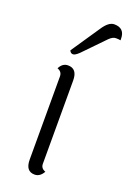

<svg xmlns="http://www.w3.org/2000/svg" viewBox="-148 -814 595 875"><g transform="rotate(20 149.5 -376.0)"><path d="M194 -719Q221 -760 248 -760Q299 -760 299 -708Q299 -705 299 -701Q291 -703 276 -703Q261 -703 244 -686L145 -584Q127 -567 117 -567Q105 -567 100 -580ZM159 -455V-51Q159 -29 182 -21Q166 8 140 8Q96 8 96 -49V-452Q96 -475 73 -483Q87 -512 114 -512Q159 -512 159 -455Z"/></g></svg>

Font: Laila Light
Style: Regular
Weight: 300
Designer: Hitesh Malaviya
Foundry: Indian Type Foundry
Version: Version 1.302;PS 1.0;hotconv 1.0.78;makeotf.lib2.5.61930; tt